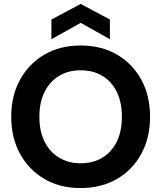

<svg xmlns="http://www.w3.org/2000/svg" viewBox="-20 -943 819 975"><path d="M389 12Q285 12 206 -34Q127 -80 82 -161.5Q37 -243 37 -350Q37 -457 82 -538.5Q127 -620 206 -666Q285 -712 389 -712Q494 -712 573.5 -666Q653 -620 697.5 -538.5Q742 -457 742 -350Q742 -243 697.5 -161.5Q653 -80 573.5 -34Q494 12 389 12ZM389 -114Q454 -114 501 -143Q548 -172 573.5 -224.5Q599 -277 599 -350Q599 -423 573.5 -475.5Q548 -528 501 -557Q454 -586 389 -586Q326 -586 279 -557Q232 -528 206 -475.5Q180 -423 180 -350Q180 -277 206 -224.5Q232 -172 279 -143Q326 -114 389 -114ZM241 -744V-844L390 -923L538 -844V-744L390 -827Z"/></svg>

Font: DM Sans 36pt ExtraBold
Style: Regular
Weight: 800
Designer: Colophon Foundry, Jonny Pinhorn
Foundry: Colophon Foundry
Version: Version 4.004;gftools[0.9.30]